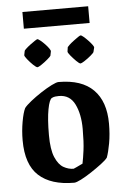

<svg xmlns="http://www.w3.org/2000/svg" viewBox="-56 -843 583 893"><g transform="rotate(-5 235.5 -396.0)"><path d="M254 10Q146 10 89 -42Q32 -94 32 -207Q32 -251 39.5 -293.5Q47 -336 57 -356Q66 -368 88.5 -386Q111 -404 138.5 -422Q166 -440 189 -451.5Q212 -463 222 -463Q330 -463 384.5 -408Q439 -353 439 -250Q439 -200 431.5 -158.5Q424 -117 415 -93Q407 -82 384.5 -65Q362 -48 335.5 -30.5Q309 -13 286.5 -1.5Q264 10 254 10ZM257 -55Q260 -56 270.5 -61Q281 -66 290.5 -70.5Q300 -75 300 -75Q305 -99 310 -136.5Q315 -174 315 -236Q315 -305 292 -351.5Q269 -398 218 -398Q209 -398 201 -397Q193 -396 185 -392Q173 -386 164.5 -341Q156 -296 156 -221Q156 -153 171.5 -117Q187 -81 210 -68Q233 -55 257 -55ZM83 -724V-802H390V-724ZM279 -621Q280 -623 288.5 -631Q297 -639 309 -648Q321 -657 330.5 -663.5Q340 -670 343 -670Q347 -670 356.5 -662Q366 -654 376.5 -643Q387 -632 394.5 -622Q402 -612 401 -608L396 -588Q395 -584 381 -572Q367 -560 351.5 -550Q336 -540 332 -540Q326 -540 312.5 -553.5Q299 -567 287 -581.5Q275 -596 276 -601ZM78 -621Q78 -623 86.5 -631Q95 -639 107 -648Q119 -657 129 -663.5Q139 -670 141 -670Q145 -670 155 -662Q165 -654 175.5 -643Q186 -632 193 -622Q200 -612 199 -608L195 -588Q193 -584 179 -572Q165 -560 150 -550Q135 -540 131 -540Q125 -540 111 -553.5Q97 -567 85.5 -581.5Q74 -596 74 -601Z"/></g></svg>

Font: Grenze Gotisch SemiBold
Style: Regular
Weight: 600
Designer: Renata Polastri
Foundry: Omnibus-Type
Version: Version 1.001